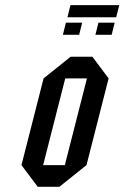

<svg xmlns="http://www.w3.org/2000/svg" viewBox="-20 -718 478 738"><path d="M125 0 62.5 -83.3 147.5 -416.7 251.7 -500H335L397.5 -416.7L312.5 -83.3L208.3 0ZM145.8 -83.3H229.2L314.2 -416.7H230.8ZM284.2 -584.2H221.7L233.3 -630.8H295.8ZM409.2 -584.2H346.7L358.3 -630.8H420.8ZM239.2 -651.7 250.8 -698.3H438.3L426.7 -651.7Z"/></svg>

Font: Yulong
Style: Italic
Weight: 400
Italic angle: -14.25°
Designer: GGBotNet
Foundry: f0n7.com
Version: 1.00